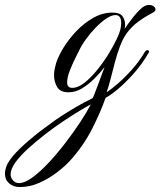

<svg xmlns="http://www.w3.org/2000/svg" viewBox="-150 -369 650 778"><path d="M-70 389Q-96 389 -113 374Q-130 359 -130 334Q-130 322 -125 307.5Q-120 293 -109 278Q-89 250 -50.5 215.5Q-12 181 30 150Q76 115 118.5 88.5Q161 62 190.5 46.5Q220 31 225 29Q227 27 232.5 12.5Q238 -2 245 -20Q252 -38 257.5 -53.5Q263 -69 265 -74L274 -97Q256 -74 232.5 -50.5Q209 -27 182.5 -11Q156 5 128 5Q94 5 81.5 -16.5Q69 -38 69 -64Q69 -77 71.5 -89.5Q74 -102 77 -112Q86 -141 107.5 -176Q129 -211 160 -243.5Q191 -276 228.5 -297Q266 -318 306 -318Q336 -318 346.5 -303Q357 -288 357 -269Q357 -265 356.5 -261Q356 -257 355 -252Q366 -269 386.5 -295.5Q407 -322 426 -338Q440 -349 454 -349Q465 -349 472.5 -343.5Q480 -338 480 -331Q480 -324 470 -318Q439 -302 412 -282.5Q385 -263 364 -235Q348 -213 336 -181Q324 -149 315 -114.5Q306 -80 298 -48.5Q290 -17 282 5Q298 -5 326 -29Q354 -53 384.5 -87Q415 -121 437 -159Q441 -164 443 -165Q445 -166 447 -166Q450 -166 452.5 -163.5Q455 -161 454 -158Q426 -109 390 -69Q354 -29 323 -4Q292 21 278 27Q257 87 222.5 154.5Q188 222 134 282Q114 304 81.5 329Q49 354 10 371.5Q-29 389 -70 389ZM143 -13Q166 -13 191.5 -33Q217 -53 242.5 -84Q268 -115 289 -149Q310 -183 323.5 -212Q337 -241 339 -256Q340 -261 340.5 -266.5Q341 -272 341 -276Q341 -308 318 -308Q302 -308 281 -294Q260 -280 238.5 -258Q217 -236 198.5 -210.5Q180 -185 169 -161Q166 -155 154.5 -132Q143 -109 132.5 -82Q122 -55 122 -35Q122 -13 143 -13ZM-73 373Q-50 373 -18.5 350Q13 327 47.5 290Q82 253 115 210Q148 167 175 126Q202 85 218 54Q204 61 175 78.5Q146 96 109 120.5Q72 145 34.5 174Q-3 203 -35.5 232.5Q-68 262 -87.5 289Q-107 316 -107 338Q-107 348 -101 357Q-91 373 -73 373Z"/></svg>

Font: Fleur De Leah
Style: Regular
Weight: 400
Designer: Robert E. Leuschke
Foundry: Robert E. Leuschke
Version: Version 1.010; ttfautohint (v1.8.3)